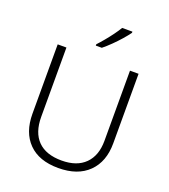

<svg xmlns="http://www.w3.org/2000/svg" viewBox="-168 -1068 1057 1198"><g transform="rotate(20 361.0 -469.0)"><path d="M629 -714V-252Q629 -130 558 -60Q487 10 358 10Q230 10 161 -60Q92 -130 92 -254V-714H150V-254Q150 -150 204 -95.5Q258 -41 362 -41Q463 -41 517.5 -95.5Q572 -150 572 -248V-714ZM503 -948V-940Q488 -919 463.5 -891Q439 -863 411 -835.5Q383 -808 358 -788H318V-797Q336 -816 358.5 -843Q381 -870 401.5 -898Q422 -926 435 -948Z"/></g></svg>

Font: BC Sans Light
Style: Regular
Weight: 300
Designer: Monotype Design Team
Foundry: Monotype Imaging Inc.
Version: Version 2.000;GOOG;noto-source:20170915:90ef993387c0